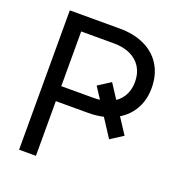

<svg xmlns="http://www.w3.org/2000/svg" viewBox="-132 -835 868 942"><g transform="rotate(20 302.0 -364.0)"><path d="M535.2 -241.2 469.7 -199.2 322.3 -425.8 387.7 -467.8ZM72.3 -727.5H333Q408.2 -727.5 464.1 -700.7Q520 -673.8 550 -624Q580.1 -574.2 580.1 -506.8Q580.1 -439.9 549.1 -389.9Q518.1 -339.8 461.2 -312.7Q404.3 -285.6 329.1 -285.6H116.2V-363.8H330.1Q380.4 -363.8 417 -381.1Q453.6 -398.4 473.4 -430.7Q493.2 -462.9 493.2 -506.8Q493.2 -550.8 473.4 -583Q453.6 -615.2 417 -632.3Q380.4 -649.4 330.1 -649.4H160.2V0H72.3Z"/></g></svg>

Font: Intratopia Thin
Style: Regular
Weight: 100
Designer: Rasmus Andersson
Foundry: rsms
Version: Version 3.000;Glyphs 3.2.3 (3260)